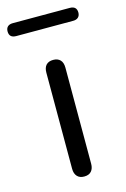

<svg xmlns="http://www.w3.org/2000/svg" viewBox="-142 -732 517 789"><g transform="rotate(-15 116.5 -337.5)"><path d="M115.9 4.9Q96.5 4.9 86 -6.8Q75.6 -18.4 75.6 -38.7V-447.6Q75.6 -469 86 -480.1Q96.5 -491.2 115.9 -491.2Q135.3 -491.2 145.9 -480.1Q156.6 -469 156.6 -447.6V-38.7Q156.6 -18.4 146.4 -6.8Q136.3 4.9 115.9 4.9ZM-5 -625Q-34.5 -625 -34.5 -652.5Q-34.5 -665.7 -26.9 -672.8Q-19.2 -679.9 -5 -679.9H237.2Q266.7 -679.9 266.7 -652.5Q266.7 -639.7 259.1 -632.4Q251.4 -625 237.2 -625Z"/></g></svg>

Font: Nunito ExtraLight
Style: Regular
Weight: 200
Designer: Vernon Adams
Foundry: Vernon Adams
Version: Version 3.602